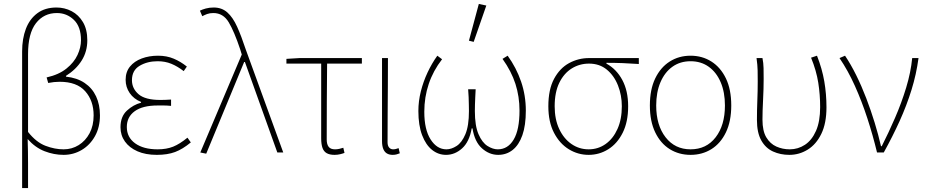

<svg xmlns="http://www.w3.org/2000/svg" viewBox="-20 -772 4692 972"><path d="M92 180V-512Q92 -576 111 -626Q130 -676 169 -705Q208 -734 266 -734Q307 -734 342.5 -715.5Q378 -697 400 -660Q422 -623 422 -568Q422 -511 393.5 -465.5Q365 -420 314 -388V-384Q370 -378 408.5 -352Q447 -326 466.5 -284Q486 -242 486 -188Q486 -128 461 -83Q436 -38 394 -13Q352 12 302 12Q253 12 205.5 -6.5Q158 -25 120 -68Q122 -5 122 55Q122 115 122 180ZM302 -16Q344 -16 378.5 -37.5Q413 -59 433.5 -97.5Q454 -136 454 -188Q454 -262 411.5 -310Q369 -358 282 -358Q254 -358 224 -352L216 -380Q278 -394 316.5 -425Q355 -456 372.5 -494Q390 -532 390 -568Q390 -637 354 -671.5Q318 -706 268 -706Q202 -706 162 -654.5Q122 -603 122 -498Q122 -399 122 -301Q122 -203 122 -104Q163 -52 210 -34Q257 -16 302 -16Z M774 12Q717 12 676 -6Q635 -24 612.5 -55.5Q590 -87 590 -128Q590 -182 622.5 -212Q655 -242 694 -252V-256Q657 -271 636.5 -301Q616 -331 616 -368Q616 -408 638 -435Q660 -462 697.5 -476Q735 -490 780 -490Q824 -490 859.5 -475Q895 -460 926 -435L910 -412Q879 -436 847.5 -449Q816 -462 778 -462Q726 -462 687 -439Q648 -416 648 -366Q648 -324 681.5 -295Q715 -266 792 -266Q806 -266 816.5 -266.5Q827 -267 846 -268V-236Q825 -238 810 -238Q795 -238 778 -238Q702 -238 662 -209Q622 -180 622 -129Q622 -77 664 -46.5Q706 -16 778 -16Q823 -16 856.5 -29.5Q890 -43 929 -75L946 -51Q905 -17 866.5 -2.5Q828 12 774 12Z M1024 6 994 0 1204 -496 1196 -522Q1166 -612 1138 -659Q1110 -706 1060 -706Q1042 -706 1028.5 -701Q1015 -696 1004 -690L992 -718Q1004 -724 1022 -729Q1040 -734 1062 -734Q1103 -734 1131 -709Q1159 -684 1180.5 -636.5Q1202 -589 1224 -522L1414 0H1384L1220 -458H1216Z M1674 12Q1649 12 1634 3.5Q1619 -5 1612.5 -23.5Q1606 -42 1606 -72V-450H1430V-474L1496 -478H1812V-450H1636Q1635 -353 1634.5 -258Q1634 -163 1634 -66Q1634 -41 1644 -28.5Q1654 -16 1676 -16Q1687 -16 1698 -18.5Q1709 -21 1718 -24L1724 2Q1717 5 1703 8.5Q1689 12 1674 12Z M1968 12Q1951 12 1939 5Q1927 -2 1920.5 -17.5Q1914 -33 1914 -58V-478H1944Q1944 -406 1943.5 -335.5Q1943 -265 1942.5 -194.5Q1942 -124 1942 -52Q1942 -34 1950 -25Q1958 -16 1970 -16Q1977 -16 1983 -17.5Q1989 -19 1998 -22L2004 4Q1997 7 1988 9.5Q1979 12 1968 12Z M2238 12Q2199 12 2167.5 -13Q2136 -38 2117 -87.5Q2098 -137 2098 -210Q2098 -260 2110.5 -309.5Q2123 -359 2144.5 -405Q2166 -451 2194 -490L2218 -472Q2173 -414 2150.5 -347Q2128 -280 2128 -206Q2128 -116 2160 -66Q2192 -16 2240 -16Q2265 -16 2291.5 -33Q2318 -50 2336 -92.5Q2354 -135 2354 -210Q2354 -225 2353.5 -242.5Q2353 -260 2352.5 -280Q2352 -300 2350 -320H2388Q2387 -300 2386 -280Q2385 -260 2384.5 -242.5Q2384 -225 2384 -210Q2384 -135 2402.5 -92.5Q2421 -50 2448 -33Q2475 -16 2500 -16Q2551 -16 2580.5 -65.5Q2610 -115 2610 -212Q2610 -283 2589.5 -347Q2569 -411 2524 -474L2550 -490Q2594 -429 2618 -359Q2642 -289 2642 -212Q2642 -137 2624.5 -87.5Q2607 -38 2575.5 -13Q2544 12 2502 12Q2457 12 2420 -21Q2383 -54 2372 -122H2368Q2356 -54 2319.5 -21Q2283 12 2238 12ZM2378 -560 2354 -566 2404 -752 2442 -744Z M2960 12Q2906 12 2859.5 -16.5Q2813 -45 2784.5 -100Q2756 -155 2756 -234Q2756 -319 2785 -373Q2814 -427 2861 -452.5Q2908 -478 2962 -478H3214V-448Q3172 -451 3132 -452.5Q3092 -454 3050 -454V-450Q3101 -422 3130.5 -367Q3160 -312 3160 -234Q3160 -155 3132.5 -100Q3105 -45 3059.5 -16.5Q3014 12 2960 12ZM2960 -16Q3008 -16 3046 -43Q3084 -70 3106 -119Q3128 -168 3128 -234Q3128 -290 3108.5 -339.5Q3089 -389 3052 -419.5Q3015 -450 2962 -450Q2914 -450 2874.5 -425.5Q2835 -401 2811.5 -353Q2788 -305 2788 -234Q2788 -168 2811 -119Q2834 -70 2873 -43Q2912 -16 2960 -16Z M3476 12Q3417 12 3370.5 -17Q3324 -46 3297 -102Q3270 -158 3270 -238Q3270 -319 3297 -375Q3324 -431 3370.5 -460.5Q3417 -490 3476 -490Q3535 -490 3581.5 -460.5Q3628 -431 3655 -375Q3682 -319 3682 -238Q3682 -158 3655 -102Q3628 -46 3581.5 -17Q3535 12 3476 12ZM3476 -16Q3556 -16 3603 -77Q3650 -138 3650 -238Q3650 -305 3628.5 -355.5Q3607 -406 3568 -434Q3529 -462 3476 -462Q3423 -462 3384 -434Q3345 -406 3323.5 -355.5Q3302 -305 3302 -238Q3302 -138 3349.5 -77Q3397 -16 3476 -16Z M3976 12Q3931 12 3893.5 -5Q3856 -22 3834 -61Q3812 -100 3812 -165Q3812 -214 3814 -262.5Q3816 -311 3816 -360Q3816 -389 3815.5 -415.5Q3815 -442 3810 -478H3840Q3845 -453 3845.5 -427.5Q3846 -402 3846 -372Q3846 -323 3843 -265.5Q3840 -208 3840 -166Q3840 -109 3859.5 -76.5Q3879 -44 3910.5 -30Q3942 -16 3978 -16Q4020 -16 4055 -39Q4090 -62 4111 -109.5Q4132 -157 4132 -230Q4132 -292 4122.5 -353Q4113 -414 4086 -480L4116 -490Q4142 -424 4153 -360Q4164 -296 4164 -229Q4164 -148 4138 -94.5Q4112 -41 4069 -14.5Q4026 12 3976 12Z M4420 0Q4399 -87 4371 -173Q4343 -259 4308 -337Q4273 -415 4230 -478L4258 -490Q4287 -447 4314.5 -391.5Q4342 -336 4365.5 -274.5Q4389 -213 4408 -151Q4427 -89 4440 -32H4444Q4478 -99 4511 -175Q4544 -251 4567.5 -328.5Q4591 -406 4598 -478H4630Q4619 -396 4594.5 -317Q4570 -238 4534.5 -159.5Q4499 -81 4454 0Z"/></svg>

Font: Source Sans Variable
Style: Regular
Weight: 200
Designer: Paul D. Hunt
Foundry: Adobe Systems Incorporated
Version: Version 3.006;hotconv 1.0.111;makeotfexe 2.5.65597